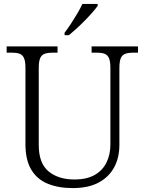

<svg xmlns="http://www.w3.org/2000/svg" viewBox="-20 -951 740 981"><path d="M352 10Q278 10 223.5 -12.5Q169 -35 139.5 -84.5Q110 -134 110 -215V-605Q110 -639 102 -655.5Q94 -672 78.5 -677Q63 -682 40 -682H14V-714H274V-682H248Q225 -682 209 -676.5Q193 -671 185.5 -654.5Q178 -638 178 -603V-210Q178 -117 228 -75.5Q278 -34 360 -34Q424 -34 464.5 -57.5Q505 -81 524.5 -121.5Q544 -162 544 -212V-605Q544 -639 536 -655.5Q528 -672 512.5 -677Q497 -682 474 -682H448V-714H685V-682H660Q637 -682 621 -676.5Q605 -671 597.5 -654.5Q590 -638 590 -603V-210Q590 -145 563 -95.5Q536 -46 483.5 -18Q431 10 352 10ZM310 -784Q325 -803 342 -829Q359 -855 375 -882Q391 -909 401 -931H479V-921Q470 -908 452.5 -888Q435 -868 413.5 -846Q392 -824 370.5 -804.5Q349 -785 332 -771H310Z"/></svg>

Font: Noto Serif Thai Light
Style: Regular
Weight: 300
Version: Version 2.001